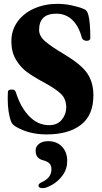

<svg xmlns="http://www.w3.org/2000/svg" viewBox="-20 -684 530 997"><path d="M61 -27Q44 -37 38 -52Q20 -99 20 -174Q20 -195 21 -206Q21 -219 40 -219Q50 -219 54 -216.5Q58 -214 62 -206Q86 -128 131 -81Q176 -34 235 -34Q278 -34 301 -62.5Q324 -91 324 -126Q324 -168 299 -194Q274 -220 210 -255Q154 -285 120 -310Q86 -335 62.5 -374.5Q39 -414 39 -469Q39 -527 71 -571.5Q103 -616 158 -640Q213 -664 278 -664Q314 -664 350.5 -656.5Q387 -649 411 -639Q424 -634 429 -628Q434 -622 439 -606Q449 -566 449 -485Q449 -480 444 -476Q439 -472 430 -472Q421 -472 414 -476.5Q407 -481 405 -488Q389 -549 355 -581Q321 -613 272 -613Q183 -613 183 -528Q183 -497 214.5 -469.5Q246 -442 317 -400Q402 -349 433.5 -302.5Q465 -256 465 -189Q465 -86 400.5 -36Q336 14 222 14Q129 14 61 -27ZM180 280Q180 274 183.5 270.5Q187 267 195 263Q247 240 247 196Q247 175 236.5 164.5Q226 154 203 148Q184 143 174.5 131Q165 119 165 97Q165 77 182.5 63Q200 49 230 49Q275 49 302 77.5Q329 106 329 151Q329 194 305.5 226Q282 258 251 275.5Q220 293 203 293Q180 293 180 280Z"/></svg>

Font: EB Garamond ExtraBold
Style: Regular
Weight: 800
Designer: Georg Duffner and Octavio Pardo
Foundry: Georg Duffner
Version: Version 1.000